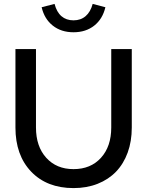

<svg xmlns="http://www.w3.org/2000/svg" viewBox="-20 -951 752 982"><path d="M59 0ZM654 -299Q654 -228 633 -170.5Q612 -113 573.5 -73Q535 -33 479.5 -11Q424 11 356 11Q220 11 139.5 -73Q59 -157 59 -299V-700H164V-299Q164 -202 216.5 -144Q269 -86 356 -86Q444 -86 496.5 -144Q549 -202 549 -299V-700H654ZM356 -847Q393 -847 418 -868.5Q443 -890 454 -931L519 -914Q505 -854 462 -820Q419 -786 356 -786Q293 -786 250 -820Q207 -854 193 -914L259 -931Q270 -889 294.5 -868Q319 -847 356 -847Z"/></svg>

Font: Red Hat Display Medium
Style: Regular
Weight: 500
Designer: Pentagram / MCKL
Foundry: Pentagram / MCKL
Version: Version 1.005; Red Hat Display Medium